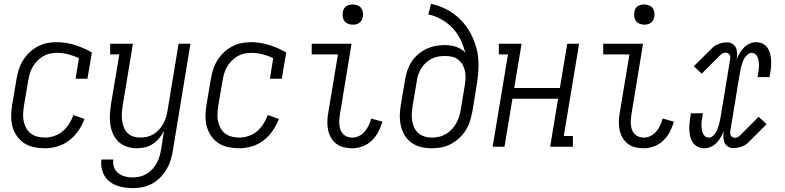

<svg xmlns="http://www.w3.org/2000/svg" viewBox="-20 -755 4040 988"><path d="M211 8Q182 8 154 2Q126 -4 104 -18.5Q82 -33 66.5 -55.5Q51 -78 44 -104.5Q37 -131 37.5 -160Q38 -189 43 -218L65 -348Q69 -372 76.5 -396.5Q84 -421 98 -443.5Q112 -466 131 -484.5Q150 -503 173.5 -515.5Q197 -528 221.5 -533Q246 -538 272 -538Q296 -538 320.5 -534Q345 -530 367 -523Q389 -516 410.5 -506.5Q432 -497 453 -485L430 -350H369L386 -456Q360 -468 331.5 -475.5Q303 -483 273 -483Q254 -483 236 -479Q218 -475 201 -465Q184 -455 170.5 -440.5Q157 -426 147.5 -409.5Q138 -393 133 -375Q128 -357 125 -339L103 -209Q100 -189 99 -169Q98 -149 102 -130.5Q106 -112 115 -95.5Q124 -79 138.5 -68Q153 -57 172 -52Q191 -47 211 -47Q234 -47 258.5 -55Q283 -63 302.5 -79.5Q322 -96 335.5 -117.5Q349 -139 358 -163L415 -143Q403 -111 383 -82Q363 -53 335.5 -32Q308 -11 275.5 -1.5Q243 8 211 8Z M665 213Q643 213 621.5 210Q600 207 580 199.5Q560 192 544 179.5Q528 167 517.5 149Q507 131 503 109.5Q499 88 502 66H563Q561 80 563.5 93.5Q566 107 572.5 118Q579 129 589.5 137Q600 145 612 149.5Q624 154 637.5 156Q651 158 665 158Q683 158 701 153.5Q719 149 735.5 139Q752 129 765 114.5Q778 100 787 83.5Q796 67 801 49Q806 31 809 14L824 -81Q814 -62 799.5 -44.5Q785 -27 766.5 -14.5Q748 -2 726.5 3Q705 8 685 8Q658 8 633.5 0Q609 -8 591 -24.5Q573 -41 562.5 -64Q552 -87 548 -112.5Q544 -138 545.5 -164.5Q547 -191 551 -218L594 -475H547V-530H664L611 -209Q608 -190 607 -171Q606 -152 608.5 -134Q611 -116 617.5 -99.5Q624 -83 636.5 -70.5Q649 -58 666 -52.5Q683 -47 702 -47Q720 -47 737 -51Q754 -55 770 -64.5Q786 -74 798.5 -88Q811 -102 820 -118Q829 -134 834 -150.5Q839 -167 842 -185L899 -530H960L869 23Q865 47 857.5 71Q850 95 836.5 117.5Q823 140 804 159Q785 178 762 190.5Q739 203 714.5 208Q690 213 665 213Z M1211 8Q1182 8 1154 2Q1126 -4 1104 -18.5Q1082 -33 1066.5 -55.5Q1051 -78 1044 -104.5Q1037 -131 1037.5 -160Q1038 -189 1043 -218L1065 -348Q1069 -372 1076.5 -396.5Q1084 -421 1098 -443.5Q1112 -466 1131 -484.5Q1150 -503 1173.5 -515.5Q1197 -528 1221.5 -533Q1246 -538 1272 -538Q1296 -538 1320.5 -534Q1345 -530 1367 -523Q1389 -516 1410.5 -506.5Q1432 -497 1453 -485L1430 -350H1369L1386 -456Q1360 -468 1331.5 -475.5Q1303 -483 1273 -483Q1254 -483 1236 -479Q1218 -475 1201 -465Q1184 -455 1170.5 -440.5Q1157 -426 1147.5 -409.5Q1138 -393 1133 -375Q1128 -357 1125 -339L1103 -209Q1100 -189 1099 -169Q1098 -149 1102 -130.5Q1106 -112 1115 -95.5Q1124 -79 1138.5 -68Q1153 -57 1172 -52Q1191 -47 1211 -47Q1234 -47 1258.5 -55Q1283 -63 1302.5 -79.5Q1322 -96 1335.5 -117.5Q1349 -139 1358 -163L1415 -143Q1403 -111 1383 -82Q1363 -53 1335.5 -32Q1308 -11 1275.5 -1.5Q1243 8 1211 8Z M1793 8Q1770 8 1749 3Q1728 -2 1711 -15Q1694 -28 1683.5 -46.5Q1673 -65 1668.5 -85.5Q1664 -106 1664.5 -129Q1665 -152 1669 -174L1719 -475H1584V-530H1789L1729 -165Q1727 -152 1726 -138.5Q1725 -125 1726.5 -111.5Q1728 -98 1732.5 -86Q1737 -74 1746 -65Q1755 -56 1767 -51.5Q1779 -47 1793 -47Q1811 -47 1828 -55.5Q1845 -64 1857.5 -79Q1870 -94 1877.5 -110.5Q1885 -127 1890 -145L1948 -129Q1940 -102 1927 -77Q1914 -52 1893.5 -32Q1873 -12 1846 -2Q1819 8 1793 8ZM1795 -628Q1783 -628 1771.5 -632.5Q1760 -637 1753 -646Q1746 -655 1744 -667.5Q1742 -680 1744 -693Q1745 -701 1749.5 -709.5Q1754 -718 1761.5 -723Q1769 -728 1778 -730Q1787 -732 1795 -732Q1808 -732 1819.5 -727.5Q1831 -723 1838 -714Q1845 -705 1847 -692.5Q1849 -680 1847 -667Q1845 -659 1840.5 -650.5Q1836 -642 1828.5 -637Q1821 -632 1812.5 -630Q1804 -628 1795 -628Z M2201 8Q2173 8 2146 1.5Q2119 -5 2097.5 -20.5Q2076 -36 2062.5 -58.5Q2049 -81 2043 -107Q2037 -133 2037.5 -161.5Q2038 -190 2043 -218L2065 -348Q2069 -371 2077 -394.5Q2085 -418 2099 -439Q2113 -460 2132.5 -476.5Q2152 -493 2174.5 -503.5Q2197 -514 2221 -518.5Q2245 -523 2269 -523Q2299 -523 2327 -514Q2355 -505 2374 -484Q2365 -520 2349 -552.5Q2333 -585 2308.5 -611Q2284 -637 2252 -655Q2220 -673 2184 -681L2198 -735Q2231 -728 2261.5 -714.5Q2292 -701 2318.5 -681Q2345 -661 2366 -636Q2387 -611 2402.5 -581.5Q2418 -552 2428 -519.5Q2438 -487 2441 -453Q2444 -419 2441 -383.5Q2438 -348 2432 -312L2411 -182Q2406 -157 2398.5 -132.5Q2391 -108 2377 -85.5Q2363 -63 2343 -44.5Q2323 -26 2299.5 -13.5Q2276 -1 2250.5 3.5Q2225 8 2201 8ZM2202 -47Q2220 -47 2238.5 -51Q2257 -55 2274 -65Q2291 -75 2304.5 -89.5Q2318 -104 2327.5 -120.5Q2337 -137 2342.5 -155Q2348 -173 2351 -191L2372 -318Q2375 -336 2375.5 -354.5Q2376 -373 2372.5 -390Q2369 -407 2360 -422.5Q2351 -438 2337.5 -448.5Q2324 -459 2306.5 -463Q2289 -467 2270 -467Q2270 -467 2270 -467Q2270 -467 2270 -467Q2253 -467 2235.5 -464Q2218 -461 2202 -453Q2186 -445 2172 -432.5Q2158 -420 2148.5 -404.5Q2139 -389 2133 -372.5Q2127 -356 2125 -339L2103 -209Q2100 -189 2099 -170Q2098 -151 2101 -132.5Q2104 -114 2112 -97.5Q2120 -81 2133.5 -69.5Q2147 -58 2165 -52.5Q2183 -47 2202 -47Z M2515 0 2594 -475H2547V-530H2664L2626 -302H2861L2899 -530H2960L2881 -55H2928V0H2811L2852 -247H2617L2576 0Z M3293 8Q3270 8 3249 3Q3228 -2 3211 -15Q3194 -28 3183.5 -46.5Q3173 -65 3168.5 -85.5Q3164 -106 3164.5 -129Q3165 -152 3169 -174L3219 -475H3084V-530H3289L3229 -165Q3227 -152 3226 -138.5Q3225 -125 3226.5 -111.5Q3228 -98 3232.5 -86Q3237 -74 3246 -65Q3255 -56 3267 -51.5Q3279 -47 3293 -47Q3311 -47 3328 -55.5Q3345 -64 3357.5 -79Q3370 -94 3377.5 -110.5Q3385 -127 3390 -145L3448 -129Q3440 -102 3427 -77Q3414 -52 3393.5 -32Q3373 -12 3346 -2Q3319 8 3293 8ZM3295 -628Q3283 -628 3271.5 -632.5Q3260 -637 3253 -646Q3246 -655 3244 -667.5Q3242 -680 3244 -693Q3245 -701 3249.5 -709.5Q3254 -718 3261.5 -723Q3269 -728 3278 -730Q3287 -732 3295 -732Q3308 -732 3319.5 -727.5Q3331 -723 3338 -714Q3345 -705 3347 -692.5Q3349 -680 3347 -667Q3345 -659 3340.5 -650.5Q3336 -642 3328.5 -637Q3321 -632 3312.5 -630Q3304 -628 3295 -628Z M3604 8Q3587 8 3572 1Q3557 -6 3547.5 -18.5Q3538 -31 3533.5 -46.5Q3529 -62 3527.5 -79Q3526 -96 3527.5 -113Q3529 -130 3531 -147Q3532 -151 3533 -155Q3534 -159 3534 -164Q3535 -166 3535 -168Q3535 -170 3536 -172H3597Q3597 -170 3596.5 -168Q3596 -166 3596 -164Q3595 -160 3594.5 -156Q3594 -152 3593 -148Q3591 -138 3590 -127.5Q3589 -117 3589.5 -107Q3590 -97 3591.5 -87Q3593 -77 3597 -68Q3601 -59 3609 -53Q3617 -47 3627 -47Q3638 -47 3647 -54.5Q3656 -62 3662 -71Q3668 -80 3672 -90.5Q3676 -101 3679 -111Q3682 -121 3684 -131.5Q3686 -142 3688 -152L3737 -449Q3738 -455 3738 -461.5Q3738 -468 3734.5 -473Q3731 -478 3725.5 -481Q3720 -484 3713 -484Q3706 -484 3699 -480.5Q3692 -477 3687 -472L3591 -376L3550 -414L3646 -509Q3653 -517 3663 -522Q3673 -527 3682.5 -530.5Q3692 -534 3702 -535.5Q3712 -537 3722 -537Q3737 -537 3749.5 -529Q3762 -521 3767.5 -508Q3773 -495 3773 -480Q3773 -465 3771 -449Q3777 -466 3786 -481.5Q3795 -497 3808 -510Q3821 -523 3837.5 -530.5Q3854 -538 3871 -538Q3888 -538 3903 -531Q3918 -524 3927.5 -511.5Q3937 -499 3941.5 -483.5Q3946 -468 3947.5 -451Q3949 -434 3948 -417Q3947 -400 3944 -383Q3943 -379 3942.5 -375Q3942 -371 3941 -366Q3941 -364 3940.5 -362Q3940 -360 3940 -358H3878Q3879 -360 3879 -362Q3879 -364 3879 -366Q3880 -370 3881 -374Q3882 -378 3882 -382Q3884 -392 3885 -402.5Q3886 -413 3885.5 -423Q3885 -433 3883.5 -443Q3882 -453 3878 -462Q3874 -471 3866 -477Q3858 -483 3848 -483Q3838 -483 3828.5 -475.5Q3819 -468 3813 -459Q3807 -450 3803 -439.5Q3799 -429 3796 -419Q3793 -409 3791 -398.5Q3789 -388 3787 -378L3738 -81Q3737 -75 3737.5 -68.5Q3738 -62 3741 -57Q3744 -52 3749.5 -49Q3755 -46 3762 -46Q3769 -46 3776 -49.5Q3783 -53 3788 -58L3884 -154L3925 -116L3830 -21Q3822 -13 3812.5 -8Q3803 -3 3793 0.5Q3783 4 3773 5.5Q3763 7 3753 7Q3738 7 3725.5 -1Q3713 -9 3708 -22Q3703 -35 3702.5 -50Q3702 -65 3704 -81Q3698 -64 3689 -48.5Q3680 -33 3667.5 -20Q3655 -7 3638 0.5Q3621 8 3604 8Z"/></svg>

Font: Iosevka Slab Light
Style: Italic
Weight: 300
Italic angle: -9°
Monospace: yes
Designer: Belleve Invis
Foundry: Belleve Invis
Version: Version 11.1.1; ttfautohint (v1.8.3)